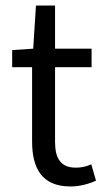

<svg xmlns="http://www.w3.org/2000/svg" viewBox="-20 -662 379 694"><path d="M235 12C268 12 301 3 327 -9L310 -68C290 -59 272 -56 254 -56C199 -56 179 -90 179 -149V-419H311V-486H179V-642H110L100 -486L24 -481V-419H96V-151C96 -54 131 12 235 12Z"/></svg>

Font: DAIFUKU Sans
Style: Regular
Weight: 400
Designer: Original font ‘Source Han Sans JP’ : Paul D. Hunt
Foundry: Daifuku
Version: Version 1.000